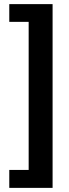

<svg xmlns="http://www.w3.org/2000/svg" viewBox="-20 -748 335 931"><path d="M25 163V76H119V-642H25V-728H235V163Z"/></svg>

Font: Mukta ExtraBold
Style: Regular
Weight: 800
Designer: Girish Dalvi and Yashodeep Gholap
Foundry: Ek Type
Version: Version 2.538;PS 1.002;hotconv 16.6.51;makeotf.lib2.5.65220;